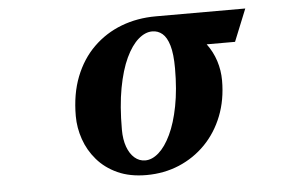

<svg xmlns="http://www.w3.org/2000/svg" viewBox="-45 -624 1090 708"><g transform="rotate(-5 500.0 -270.0)"><path d="M555.2 -560.1H886.2L837.9 -440.9H732.9Q754.9 -411.6 766.4 -376.2Q777.8 -340.8 777.8 -303.2Q777.8 -231.4 754.4 -172.1Q731 -112.8 689 -69.8Q647 -26.9 591.1 -3.4Q535.2 20 470.2 20Q408.7 20 363.3 -0.7Q317.9 -21.5 288.1 -56.2Q258.3 -90.8 243.7 -133.3Q229 -175.8 229 -219.2Q229 -300.8 253.9 -364.3Q278.8 -427.7 323.5 -471.4Q368.2 -515.1 427.2 -537.6Q486.3 -560.1 555.2 -560.1ZM537.1 -505.9Q510.7 -505.9 485.4 -483.9Q460 -461.9 439.2 -418Q418.5 -374 406.2 -308.1Q394 -242.2 394 -154.8Q394 -118.2 403.8 -91.1Q413.6 -64 430.9 -49.1Q448.2 -34.2 470.2 -34.2Q495.6 -34.2 520.3 -55.9Q544.9 -77.6 564.9 -119.6Q585 -161.6 596.9 -222.9Q608.9 -284.2 608.9 -362.8Q608.9 -416.5 599.6 -447.8Q590.3 -479 574.2 -492.4Q558.1 -505.9 537.1 -505.9Z"/></g></svg>

Font: BIZ UDMincho
Style: Bold
Weight: 700
Monospace: yes
Designer: TypeBank Co., Ltd.
Foundry: Morisawa Inc.
Version: Version 1.06